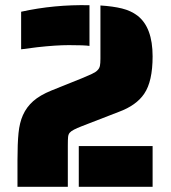

<svg xmlns="http://www.w3.org/2000/svg" viewBox="-20 -716 654 736"><path d="M61 -671Q188 -699 323 -696V-540Q304 -543 244 -543Q195 -543 123 -535L61 -527ZM47 -101Q47 -166 51 -206Q55 -246 68 -275Q82 -306 107.5 -328.5Q133 -351 177 -369L294 -416Q316 -425 332 -432.5Q348 -440 354 -447Q361 -454 363 -463.5Q365 -473 365 -491V-695Q413 -692 447.5 -683.5Q482 -675 507 -656Q565 -611 565 -500Q565 -404 533 -357Q503 -312 435 -287L293 -232Q275 -225 263.5 -219Q252 -213 247 -207Q242 -201 241 -191Q240 -181 240 -158V0H47ZM282 -156H565V0H282Z"/></svg>

Font: Saira Stencil One
Style: Regular
Weight: 400
Designer: Hector Gatti with collaboration of the Omnibus-Type team
Foundry: Omnibus-Type
Version: Version 1.004